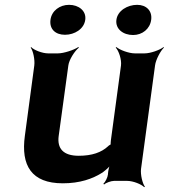

<svg xmlns="http://www.w3.org/2000/svg" viewBox="-20 -749 699 795"><path d="M306 -104C242 -104 216 -134 223 -186L263 -478C266 -502 290 -539 307 -552L304 -554C286 -542 244 -528 220 -528H179C155 -528 120 -542 109 -554L107 -552C117 -539 125 -502 122 -478L83 -187C66 -64 110 10 240 10C310 10 363 -8 405 -35C418 -45 436 -60 441 -70L438 -72C432 -62 428 -43 427 -29V-27C426 -15 416 5 408 12L411 15C418 8 440 0 452 0H507C531 0 566 14 577 26L580 24C570 11 561 -26 564 -50L622 -478C625 -502 645 -539 659 -552L657 -554C642 -542 603 -528 579 -528H538C514 -528 476 -542 462 -554L459 -552C472 -539 484 -502 481 -478L439 -167C439 -164 437 -150 439 -148L442 -152C440 -153 428 -145 427 -143C400 -118 361 -104 306 -104ZM249 -605C289 -605 328 -629 333 -667C338 -704 306 -729 266 -729C228 -729 194 -705 189 -667C184 -628 210 -605 249 -605ZM531 -604C569 -604 601 -629 606 -667C611 -704 586 -729 548 -729C508 -729 467 -705 462 -667C457 -629 490 -604 531 -604Z"/></svg>

Font: Asimov
Style: EdgeWideIt
Weight: 500
Designer: Google
Version: Version 2.000980: 2014